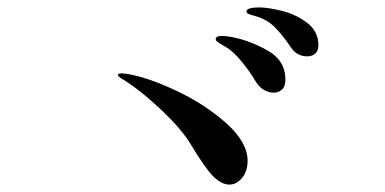

<svg xmlns="http://www.w3.org/2000/svg" viewBox="-20 -666 1040 518"><path d="M765 -538Q742 -572 721.5 -592.5Q701 -613 671 -622Q656 -626 650.5 -628.5Q645 -631 645 -635Q645 -646 680 -646Q702 -646 739.5 -637Q777 -628 808 -605Q839 -582 839 -544Q839 -529 830.5 -521.5Q822 -514 809 -514Q781 -514 765 -538ZM670 -446Q654 -473 631.5 -500.5Q609 -528 588 -540Q581 -544 575 -547.5Q569 -551 565.5 -554Q562 -557 562 -560Q562 -569 578 -569Q590 -569 606 -566Q653 -557 701.5 -530Q750 -503 750 -451Q750 -433 741 -424.5Q732 -416 718 -416Q705 -416 692 -423.5Q679 -431 670 -446ZM495 -276Q470 -318 412.5 -372Q355 -426 308 -454Q298 -460 298 -464Q298 -468 309 -468L320 -467Q375 -459 454 -422Q533 -385 590.5 -333.5Q648 -282 648 -232Q648 -204 633 -186Q618 -168 599 -168Q578 -168 556 -189.5Q534 -211 495 -276Z"/></svg>

Font: Shippori Mincho ExtraBold
Style: Regular
Weight: 800
Designer: FONTDASU
Foundry: FONTDASU / Google Inc. / but / Adobe
Version: Version 3.110; ttfautohint (v1.8.3)